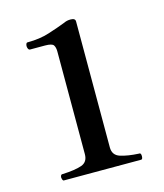

<svg xmlns="http://www.w3.org/2000/svg" viewBox="-88 -808 584 683"><g transform="rotate(-15 203.5 -466.5)"><path d="M65 -193Q61 -192 58.5 -198.5Q56 -205 58 -211Q60 -217 66 -216Q112 -218 136 -226.5Q160 -235 160 -264V-642Q160 -657 154.5 -665.5Q149 -674 123 -674H68Q63 -674 60.5 -681Q58 -688 60 -695Q62 -702 68 -701Q111 -701 147 -712.5Q183 -724 211 -735Q221 -740 235 -740Q252 -740 252 -728V-264Q252 -235 279 -226.5Q306 -218 346 -216Q352 -217 353.5 -211Q355 -205 353.5 -198.5Q352 -192 346 -193Z"/></g></svg>

Font: Zen Antique Soft
Style: Regular
Weight: 400
Designer: Yoshimichi Ohira
Foundry: Positype
Version: Version 1.001